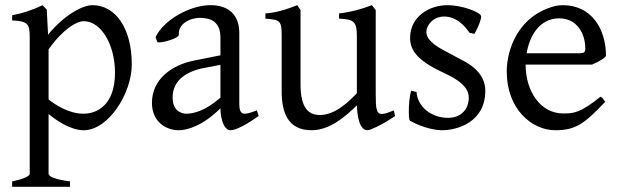

<svg xmlns="http://www.w3.org/2000/svg" viewBox="-20 -489 2403 743"><path d="M303 -49C243 -49 190 -87 168 -104V-298C225 -378 277 -407 304 -407C372 -407 425 -315 425 -208C425 -79 352 -49 303 -49ZM337 -469C303 -469 233 -436 166 -355L161 -452L144 -469C135 -464 125 -460 116 -456L88 -446C69 -439 48 -434 27 -430V-410C86 -407 95 -398 95 -347V183C95 189 87 200 27 213V234H251V213C198 206 168 196 168 183V-48C194 -26 251 15 304 15C399 15 490 -127 490 -240C490 -377 429 -469 337 -469Z M648 -112C648 -181 706 -215 775 -227L833 -238V-111C772 -58 727 -49 701 -49C688 -49 648 -55 648 -112ZM981 -40 974 -62C946 -51 936 -49 926 -49C910 -49 906 -66 906 -87V-362C906 -430 866 -469 795 -469C712 -469 611 -409 582 -345L589 -326C591 -325 593 -325 596 -325C617 -325 672 -342 672 -354V-360C672 -390 702 -417 751 -420C797 -420 833 -405 833 -343V-275L733 -255C644 -238 568 -182 568 -91C568 -18 622 15 672 15C704 15 765 -2 833 -70C834 -22 849 15 872 15C894 15 937 -9 981 -40Z M1292 -437V-417C1351 -414 1361 -405 1361 -347V-128C1324 -90 1275 -44 1218 -44C1173 -44 1143 -72 1143 -163V-450L1130 -469C1060 -440 1019 -438 1007 -437V-417C1065 -412 1070 -410 1070 -347V-136C1070 -55 1093 15 1186 15C1256 15 1315 -37 1361 -81C1364 -1 1386 15 1402 15C1414 15 1456 -7 1475 -18L1509 -40L1504 -62C1483 -53 1468 -48 1458 -48C1436 -48 1434 -70 1434 -124V-450L1419 -469C1358 -446 1318 -440 1292 -437Z M1712 -469C1641 -469 1567 -425 1567 -342C1567 -301 1588 -262 1673 -219L1718 -197C1790 -160 1794 -128 1794 -111C1794 -64 1762 -33 1714 -33C1646 -33 1595 -79 1592 -133L1571 -138C1565 -118 1562 -85 1562 -58C1562 -27 1565 -22 1568 -21C1622 9 1672 15 1690 15C1750 15 1858 -16 1858 -138C1858 -198 1811 -233 1780 -250L1698 -294C1635 -327 1630 -352 1630 -366C1630 -390 1655 -425 1699 -425C1724 -425 1761 -415 1797 -362L1816 -358C1818 -361 1842 -406 1842 -425C1842 -442 1767 -469 1712 -469Z M2245 -301C2245 -287 2239 -283 2226 -283H2018C2029 -350 2068 -418 2144 -418C2213 -418 2245 -359 2245 -301ZM2129 15C2206 15 2241 -9 2322 -95L2314 -106C2312 -110 2308 -113 2304 -115C2225 -51 2198 -50 2161 -50H2159C2072 -50 2014 -135 2014 -239H2271C2305 -254 2317 -263 2325 -272C2325 -380 2267 -469 2158 -469C2149 -469 2140 -468 2130 -466C1988 -431 1941 -301 1941 -212C1941 -68 2037 15 2129 15Z"/></svg>

Font: Temporarium
Style: Regular
Weight: 400
Version: Version 1.1